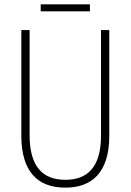

<svg xmlns="http://www.w3.org/2000/svg" viewBox="-20 -945 600 882"><path d="M393 -925H167V-893H393ZM482 -321V-807H444V-322C444 -175 380 -119 280 -119C176 -119 116 -180 116 -324V-807H78V-322C78 -160 150 -83 280 -83C399 -83 482 -149 482 -321Z"/></svg>

Font: Noto Sans Telugu UI Condensed ExtraLight
Style: Regular
Weight: 200
Width: 3
Designer: Jelle Bosma - Monotype Design Team
Foundry: Monotype Imaging Inc.
Version: Version 2.005